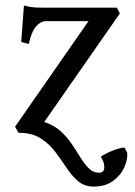

<svg xmlns="http://www.w3.org/2000/svg" viewBox="-20 -482 491 697"><path d="M140.6 -39.1Q175.8 -27.8 199.7 -6.1Q223.6 15.6 241 41.5Q258.3 67.4 272.9 91.1Q287.6 114.7 303.2 129.9Q318.8 145 339.8 145Q357.4 145 358.6 127.2Q359.9 109.4 346.7 88.4Q345.2 86.4 355.5 80.6Q365.7 74.7 380.9 68.1Q396 61.5 410.6 57.4Q425.3 53.2 432.6 54.2L441.9 73.2Q443.8 97.7 430.9 126.2Q418 154.8 390.1 175Q362.3 195.3 319.8 195.3Q286.1 195.3 263.2 175.5Q240.2 155.8 221.2 126.7Q202.1 97.7 180.2 68.6Q158.2 39.6 127 19.8Q95.7 0 47.4 0L34.7 -22L301.3 -405.3H146.5Q127.9 -405.3 111.1 -386.2Q94.2 -367.2 84.5 -322.3L57.1 -329.6L66.9 -461.9Q88.4 -456.1 105 -455.1Q121.6 -454.1 152.8 -454.1H404.3L415 -433.1Z"/></svg>

Font: Gentium Book Plus
Style: Regular
Weight: 400
Designer: Victor Gaultney, Annie Olsen, Iska Routamaa, Becca Hirsbrunner
Foundry: SIL International
Version: Version 6.101